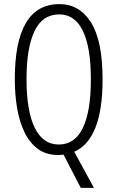

<svg xmlns="http://www.w3.org/2000/svg" viewBox="-20 -744 571 934"><path d="M479 -358Q479 -209 443.5 -121.5Q408 -34 341 -6L437 170H373L289 8Q282 9 275.5 9.5Q269 10 263 10Q205 10 165 -19Q125 -48 100 -99Q75 -150 63.5 -216.5Q52 -283 52 -359Q52 -724 269 -724Q367 -724 423 -634.5Q479 -545 479 -358ZM109 -359Q109 -204 149 -122.5Q189 -41 266 -41Q344 -41 383 -121.5Q422 -202 422 -358Q422 -514 383 -594Q344 -674 269 -674Q186 -674 147.5 -592Q109 -510 109 -359Z"/></svg>

Font: Noto Sans Gurmukhi ExtraCondensed Light
Style: Regular
Weight: 300
Width: 2
Designer: Jelle Bosma - Monotype Design Team
Foundry: Monotype Imaging Inc.
Version: Version 2.004; ttfautohint (v1.8.4.7-5d5b)